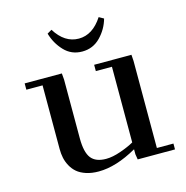

<svg xmlns="http://www.w3.org/2000/svg" viewBox="-97 -722 794 821"><g transform="rotate(-15 300.0 -312.0)"><path d="M32.2 -411.1V-439H196.8L199.2 -411.1V-150.9Q199.2 -89.4 219.5 -63.2Q239.7 -37.1 286.1 -37.1Q314.5 -37.1 350.8 -49.8Q387.2 -62.5 411.1 -76.2V-411.1H339.8V-439H504.9L506.8 -411.1V-25.9H580.1V0H415L411.1 -23.9V-45.9Q318.4 6.8 241.2 6.8Q210.4 6.8 186 -1.2Q161.6 -9.3 146.5 -22.2Q131.3 -35.2 121.6 -53.2Q111.8 -71.3 107.9 -89.8Q104 -108.4 104 -128.9V-411.1ZM182.1 -619.1 202.1 -630.9Q243.7 -564 306.2 -564Q367.7 -564 411.1 -630.9L432.1 -619.1Q419.9 -574.7 387 -540.8Q354 -506.8 306.2 -506.8Q258.3 -506.8 226.6 -540.5Q194.8 -574.2 182.1 -619.1Z"/></g></svg>

Font: Dehuti
Style: Bold
Weight: 700
Version: Version 1.2